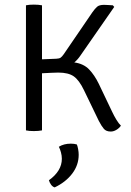

<svg xmlns="http://www.w3.org/2000/svg" viewBox="-20 -565 567 832"><path d="M504 -20.5Q496.5 -9.5 484.2 -2.2Q472 5 460 5Q440 5 430 -6.8Q420 -18.5 408.5 -40.5L343.5 -175Q323 -217.5 299.8 -234Q276.5 -250.5 232.5 -250.5Q222 -250.5 201.2 -249.5Q180.5 -248.5 162 -247.5V0Q147 3 126.5 3Q105.5 3 92.5 0V-542Q105.5 -545 126.5 -545Q147 -545 162 -542V-308L224 -310.5Q236.5 -311 242.5 -315Q248.5 -319 256.5 -330.5L380.5 -512Q391 -527 400.5 -535.5Q410 -544 431 -544Q440 -544 449.2 -543.2Q458.5 -542.5 469 -542L475 -535L328 -323.5Q316.5 -306.5 302 -294.5Q342 -289 365.8 -264.5Q389.5 -240 408 -202L466.5 -79.5Q474.5 -62.5 484.5 -46Q494.5 -29.5 504 -20.5ZM313 61Q316 67.5 318.5 80.8Q321 94 321 105.5Q321 150.5 292.8 187.5Q264.5 224.5 217 247Q208 244.5 201.2 235.2Q194.5 226 192 216Q248 176 248 123Q248 109.5 244.2 95.5Q240.5 81.5 235 71Q256.5 57.5 287 57.5Q302 57.5 313 61Z"/></svg>

Font: Signika Negative SC Light
Style: Regular
Weight: 300
Designer: Anna Giedryś
Foundry: Anna Giedryś
Version: Version 2.000; ttfautohint (v1.8.3) -l 8 -r 50 -G 200 -x 9 -